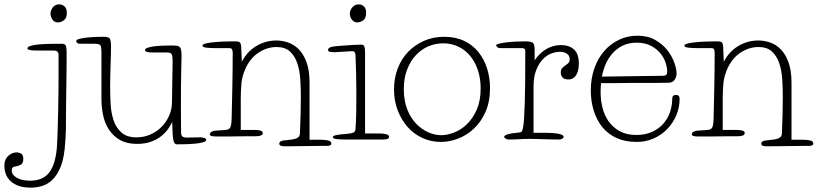

<svg xmlns="http://www.w3.org/2000/svg" viewBox="-144 -641 3756 882"><path d="M-37 89Q-37 110 -49 116Q-61 122 -74 124Q-82 125 -86 128.5Q-90 132 -90 143Q-90 162 -67 175.5Q-44 189 -5 189Q20 189 41 181.5Q62 174 77.5 157Q93 140 103 111Q113 82 117 40Q119 14 120.5 -31Q122 -76 123 -124Q124 -172 124.5 -214.5Q125 -257 125 -278V-388Q125 -400 119 -404.5Q113 -409 100 -409H20Q-18 -409 -18 -419Q-18 -426 -3 -430.5Q12 -435 35 -437Q58 -439 85.5 -439.5Q113 -440 139 -440Q155 -440 158.5 -430.5Q162 -421 162 -402Q162 -395 162 -368.5Q162 -342 161.5 -306.5Q161 -271 160.5 -231Q160 -191 159.5 -155.5Q159 -120 159 -94Q159 -68 159 -61Q159 -51 158.5 -37Q158 -23 157 -8Q156 7 155 20.5Q154 34 153 44Q147 98 131.5 132.5Q116 167 95 186.5Q74 206 48.5 213.5Q23 221 -3 221Q-36 221 -59 212.5Q-82 204 -96.5 190Q-111 176 -117.5 158Q-124 140 -124 120Q-124 91 -106 75Q-88 59 -68 59Q-57 59 -47 64.5Q-37 70 -37 89ZM88 -578Q88 -593 98.5 -607Q109 -621 128 -621Q142 -621 152.5 -611.5Q163 -602 163 -582Q163 -558 149.5 -548Q136 -538 123 -538Q105 -538 96.5 -551.5Q88 -565 88 -578Z M649 -359Q649 -386 644 -393Q639 -400 622 -400H556Q522 -400 522 -411Q522 -418 536.5 -422.5Q551 -427 571.5 -429Q592 -431 613 -431.5Q634 -432 647 -432Q660 -432 668 -431Q676 -430 681 -425.5Q686 -421 688 -411Q690 -401 690 -383Q690 -372 689.5 -357Q689 -342 688.5 -316Q688 -290 687.5 -251.5Q687 -213 687 -156Q687 -90 687.5 -62.5Q688 -35 688 -30Q688 -20 693.5 -14.5Q699 -9 716 -9Q722 -9 737 -9.5Q752 -10 776 -10Q785 -10 794 -7.5Q803 -5 803 1Q803 9 788 13Q773 17 751.5 19Q730 21 706.5 21.5Q683 22 667 22Q656 22 652 0Q648 -22 647 -81Q640 -65 627 -47Q614 -29 594.5 -14Q575 1 548 10.5Q521 20 486 20Q439 20 408 2.5Q377 -15 357.5 -44Q338 -73 330 -110.5Q322 -148 322 -187V-402Q322 -425 317.5 -432.5Q313 -440 290 -440H223Q214 -440 210 -444.5Q206 -449 206 -452Q206 -459 222.5 -463Q239 -467 260.5 -469Q282 -471 302.5 -471.5Q323 -472 332 -472Q353 -472 359.5 -465Q366 -458 366 -427Q366 -414 365.5 -392Q365 -370 364 -344Q363 -318 362.5 -291.5Q362 -265 362 -243Q362 -207 364 -166Q366 -125 377 -90.5Q388 -56 413 -33Q438 -10 483 -10Q516 -10 545.5 -22.5Q575 -35 597 -57Q619 -79 632.5 -108.5Q646 -138 646 -172Z M1278 1H1332Q1347 1 1362.5 4Q1378 7 1378 18Q1378 24 1373 26.5Q1368 29 1361 29Q1358 29 1343 29Q1328 29 1307 29.5Q1286 30 1262 30Q1238 30 1217 30.5Q1196 31 1181 31Q1166 31 1163 31Q1139 31 1139 19Q1139 6 1162 4Q1183 2 1196.5 0Q1210 -2 1218 -5.5Q1226 -9 1230 -14.5Q1234 -20 1234 -30Q1236 -75 1237 -119.5Q1238 -164 1238 -196Q1238 -235 1235.5 -275.5Q1233 -316 1222 -349.5Q1211 -383 1188.5 -404Q1166 -425 1126 -425Q1085 -425 1046.5 -401Q1008 -377 985 -329Q968 -292 965 -257.5Q962 -223 962 -186V-44H1029Q1043 -44 1053 -41Q1063 -38 1063 -29Q1063 -15 1029 -15Q1026 -15 1013 -15Q1000 -15 981.5 -15Q963 -15 941.5 -14.5Q920 -14 901 -14Q882 -14 868 -14Q854 -14 851 -14Q834 -14 827 -16.5Q820 -19 820 -24Q820 -31 827.5 -35.5Q835 -40 847 -41L892 -44Q907 -45 913 -54Q919 -63 920 -95Q921 -142 922 -179.5Q923 -217 923.5 -252Q924 -287 924.5 -322Q925 -357 925 -398Q925 -408 922 -414Q919 -420 910 -420H841Q823 -420 804.5 -422Q786 -424 786 -431Q786 -438 804.5 -442Q823 -446 848 -448Q873 -450 899 -450.5Q925 -451 940 -451Q952 -451 957.5 -446.5Q963 -442 964 -425L967 -357Q990 -403 1032.5 -429Q1075 -455 1126 -455Q1152 -455 1179 -446Q1206 -437 1228 -415Q1250 -393 1264 -355.5Q1278 -318 1278 -260Z M1363 0ZM1533 -28H1595Q1617 -28 1630 -24.5Q1643 -21 1643 -13Q1643 -4 1633.5 -2Q1624 0 1613 0H1454Q1430 0 1407.5 -1.5Q1385 -3 1385 -12Q1385 -22 1449 -26Q1471 -28 1479.5 -32Q1488 -36 1489 -47Q1492 -85 1492.5 -131Q1493 -177 1493 -213Q1493 -259 1492 -301.5Q1491 -344 1489 -389Q1488 -397 1485 -401.5Q1482 -406 1474 -406Q1469 -406 1457 -405Q1445 -404 1432 -403.5Q1419 -403 1407 -402Q1395 -401 1391 -401Q1383 -401 1373 -402.5Q1363 -404 1363 -412Q1363 -421 1377 -425Q1391 -429 1426 -431Q1448 -433 1475 -434.5Q1502 -436 1515 -436Q1527 -436 1530 -426.5Q1533 -417 1533 -401ZM1463 -580Q1463 -585 1465.5 -592Q1468 -599 1473 -605.5Q1478 -612 1485.5 -616.5Q1493 -621 1504 -621Q1518 -621 1528 -611Q1538 -601 1538 -584Q1538 -557 1524.5 -547.5Q1511 -538 1497 -538Q1483 -538 1473 -550Q1463 -562 1463 -580Z M2107 -236Q2107 -174 2086.5 -127.5Q2066 -81 2033.5 -50.5Q2001 -20 1961 -4.5Q1921 11 1881 11Q1837 11 1798 -6.5Q1759 -24 1730 -56Q1701 -88 1683.5 -132.5Q1666 -177 1666 -230Q1666 -282 1683 -326.5Q1700 -371 1731 -403Q1762 -435 1804 -453.5Q1846 -472 1897 -472Q1949 -472 1988.5 -453Q2028 -434 2054 -401.5Q2080 -369 2093.5 -326.5Q2107 -284 2107 -236ZM1892 -442Q1856 -442 1823.5 -428Q1791 -414 1766 -387Q1741 -360 1726 -321Q1711 -282 1711 -231Q1711 -178 1727 -138Q1743 -98 1768.5 -72Q1794 -46 1824 -33Q1854 -20 1883 -20Q1911 -20 1943 -32.5Q1975 -45 2002 -71.5Q2029 -98 2046.5 -138.5Q2064 -179 2064 -235Q2064 -280 2051.5 -318Q2039 -356 2016.5 -383.5Q1994 -411 1962 -426.5Q1930 -442 1892 -442Z M2515 -349Q2515 -337 2513 -324.5Q2511 -312 2505.5 -301Q2500 -290 2490.5 -283Q2481 -276 2466 -276Q2449 -276 2440.5 -285Q2432 -294 2432 -308Q2432 -321 2438.5 -328Q2445 -335 2452.5 -340Q2460 -345 2466.5 -351Q2473 -357 2473 -369Q2473 -386 2460 -394.5Q2447 -403 2427 -403Q2409 -403 2388 -395Q2367 -387 2349 -368Q2331 -349 2319 -318.5Q2307 -288 2307 -243V-31H2351Q2403 -31 2424 -26Q2445 -21 2445 -13Q2445 -7 2438.5 -3.5Q2432 0 2425 0Q2411 0 2392.5 -0.5Q2374 -1 2355 -1.5Q2336 -2 2318 -2.5Q2300 -3 2287 -3Q2261 -3 2240 -1.5Q2219 0 2194 0Q2186 0 2179 -4Q2172 -8 2172 -13Q2172 -19 2188 -24Q2204 -29 2230 -31Q2248 -32 2252 -36Q2256 -40 2259 -57Q2262 -73 2263.5 -98Q2265 -123 2266.5 -163.5Q2268 -204 2268.5 -263Q2269 -322 2269 -406Q2269 -420 2254 -420H2155Q2145 -420 2140 -425Q2135 -430 2135 -433Q2135 -437 2149 -440.5Q2163 -444 2183 -446.5Q2203 -449 2226.5 -450Q2250 -451 2268 -451Q2294 -451 2303 -445Q2312 -439 2312 -413V-364Q2336 -399 2367 -416.5Q2398 -434 2433 -434Q2470 -434 2492.5 -414Q2515 -394 2515 -349Z M2904 -293Q2921 -293 2921 -311Q2921 -331 2913 -354.5Q2905 -378 2888 -398Q2871 -418 2844.5 -431.5Q2818 -445 2781 -445Q2743 -445 2715.5 -431Q2688 -417 2668.5 -394.5Q2649 -372 2637.5 -344.5Q2626 -317 2621 -289ZM2617 -259Q2616 -248 2615.5 -237.5Q2615 -227 2615 -218Q2615 -182 2623.5 -147Q2632 -112 2651.5 -84Q2671 -56 2702.5 -38.5Q2734 -21 2779 -21Q2820 -21 2851 -35Q2882 -49 2902.5 -72Q2923 -95 2933.5 -125Q2944 -155 2944 -187Q2944 -205 2961 -205Q2978 -205 2978 -187Q2978 -148 2963 -112Q2948 -76 2921.5 -48.5Q2895 -21 2859 -5Q2823 11 2781 11Q2728 11 2688.5 -7Q2649 -25 2623 -57Q2597 -89 2583.5 -132.5Q2570 -176 2570 -226Q2570 -281 2586.5 -327.5Q2603 -374 2632 -407Q2661 -440 2700 -458.5Q2739 -477 2784 -477Q2832 -477 2866 -457.5Q2900 -438 2921.5 -410.5Q2943 -383 2953.5 -353.5Q2964 -324 2964 -304Q2964 -288 2955.5 -275Q2947 -262 2929 -261Q2903 -260 2865.5 -260Q2828 -260 2788 -260Q2776 -260 2753 -260Q2730 -260 2704.5 -259.5Q2679 -259 2655 -259Q2631 -259 2617 -259Z M3492 1H3546Q3561 1 3576.5 4Q3592 7 3592 18Q3592 24 3587 26.5Q3582 29 3575 29Q3572 29 3557 29Q3542 29 3521 29.5Q3500 30 3476 30Q3452 30 3431 30.5Q3410 31 3395 31Q3380 31 3377 31Q3353 31 3353 19Q3353 6 3376 4Q3397 2 3410.5 0Q3424 -2 3432 -5.5Q3440 -9 3444 -14.5Q3448 -20 3448 -30Q3450 -75 3451 -119.5Q3452 -164 3452 -196Q3452 -235 3449.5 -275.5Q3447 -316 3436 -349.5Q3425 -383 3402.5 -404Q3380 -425 3340 -425Q3299 -425 3260.5 -401Q3222 -377 3199 -329Q3182 -292 3179 -257.5Q3176 -223 3176 -186V-44H3243Q3257 -44 3267 -41Q3277 -38 3277 -29Q3277 -15 3243 -15Q3240 -15 3227 -15Q3214 -15 3195.5 -15Q3177 -15 3155.5 -14.5Q3134 -14 3115 -14Q3096 -14 3082 -14Q3068 -14 3065 -14Q3048 -14 3041 -16.5Q3034 -19 3034 -24Q3034 -31 3041.5 -35.5Q3049 -40 3061 -41L3106 -44Q3121 -45 3127 -54Q3133 -63 3134 -95Q3135 -142 3136 -179.5Q3137 -217 3137.5 -252Q3138 -287 3138.5 -322Q3139 -357 3139 -398Q3139 -408 3136 -414Q3133 -420 3124 -420H3055Q3037 -420 3018.5 -422Q3000 -424 3000 -431Q3000 -438 3018.5 -442Q3037 -446 3062 -448Q3087 -450 3113 -450.5Q3139 -451 3154 -451Q3166 -451 3171.5 -446.5Q3177 -442 3178 -425L3181 -357Q3204 -403 3246.5 -429Q3289 -455 3340 -455Q3366 -455 3393 -446Q3420 -437 3442 -415Q3464 -393 3478 -355.5Q3492 -318 3492 -260Z"/></svg>

Font: Life Savers
Style: Regular
Weight: 400
Designer: Pablo Impallari, Rodrigo Fuenzalida, Brenda Gallo
Foundry: Pablo Impallari, Rodrigo Fuenzalida, Brenda Gallo
Version: Version 3.001; ttfautohint (v0.95) -l 8 -r 50 -G 200 -x 14 -